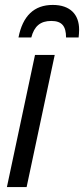

<svg xmlns="http://www.w3.org/2000/svg" viewBox="-20 -759 341 779"><path d="M55 -607H107C119 -653 144 -674 188 -674C231 -674 248 -653 248 -607H299C300 -617 301 -627 301 -639C301 -700 265 -739 194 -739C118 -739 72 -694 55 -607ZM8 0H88L202 -536H122Z"/></svg>

Font: Noto Sans Condensed
Style: Italic
Weight: 400
Width: 3
Italic angle: -12°
Designer: Monotype Design Team
Foundry: Monotype Imaging Inc.
Version: Version 2.013